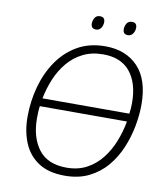

<svg xmlns="http://www.w3.org/2000/svg" viewBox="-95 -961 908 1049"><g transform="rotate(10 359.0 -436.0)"><path d="M335 9.8Q245.6 9.8 189.2 -27.1Q132.8 -64 106.2 -127.9Q79.6 -191.9 79.6 -272.5Q79.6 -358.4 101.8 -439.5Q124 -520.5 168.2 -585Q212.4 -649.4 278.3 -687.3Q344.2 -725.1 432.1 -725.1Q546.9 -725.1 614 -654.3Q681.2 -583.5 681.2 -444.8Q681.2 -388.2 669.4 -325.4Q657.7 -262.7 632.8 -203.1Q607.9 -143.6 567.4 -95.5Q526.9 -47.4 469.2 -18.8Q411.6 9.8 335 9.8ZM142.6 -385.3H624.5Q627 -400.9 627.9 -416Q628.9 -431.2 628.9 -445.3Q628.9 -554.7 578.4 -617.2Q527.8 -679.7 428.2 -679.7Q365.2 -679.7 316.7 -655.5Q268.1 -631.3 233.2 -589.8Q198.2 -548.3 176 -495.6Q153.8 -442.9 142.6 -385.3ZM336.9 -35.2Q400.9 -35.2 449.2 -61.3Q497.6 -87.4 531.7 -131.1Q565.9 -174.8 587.4 -229.2Q608.9 -283.7 619.1 -340.8H135.7Q133.3 -324.2 132.6 -307.1Q131.8 -290 131.8 -273.9Q131.8 -166.5 182.1 -100.8Q232.4 -35.2 336.9 -35.2ZM542 -806.2Q514.2 -806.2 514.2 -835Q514.2 -851.6 523.2 -866.7Q532.2 -881.8 552.7 -881.8Q579.6 -881.8 579.6 -854Q579.6 -835 569.3 -820.6Q559.1 -806.2 542 -806.2ZM364.7 -806.2Q336.9 -806.2 336.9 -835Q336.9 -851.6 345.9 -866.7Q355 -881.8 374.5 -881.8Q402.3 -881.8 402.3 -854Q402.3 -835 392.3 -820.6Q382.3 -806.2 364.7 -806.2Z"/></g></svg>

Font: Open Sans Light
Style: Italic
Weight: 300
Italic angle: -12°
Designer: Monotype Design Team
Foundry: Monotype Imaging Inc.
Version: Version 3.003; ttfautohint (v1.8.4)